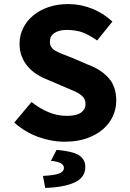

<svg xmlns="http://www.w3.org/2000/svg" viewBox="-20 -684 640 943"><path d="M298 12Q232 12 167.5 -11.5Q103 -35 50 -82L135 -183Q172 -153 216 -134Q260 -115 308 -115Q356 -115 378 -131Q400 -147 400 -172Q400 -189 393 -200.5Q386 -212 373 -221Q360 -230 341 -238Q322 -246 299 -256L215 -292Q188 -302 162.5 -318Q137 -334 118 -355.5Q99 -377 87.5 -405.5Q76 -434 76 -470Q76 -510 93.5 -545.5Q111 -581 142.5 -607.5Q174 -634 218 -649Q262 -664 315 -664Q375 -664 431 -642Q487 -620 532 -578L457 -485Q423 -510 389 -523.5Q355 -537 307 -537Q270 -537 247.5 -522Q225 -507 225 -478Q225 -449 254.5 -433.5Q284 -418 332 -401L411 -367Q476 -343 513.5 -301Q551 -259 551 -190Q551 -149 534 -112.5Q517 -76 485 -48.5Q453 -21 406 -4.5Q359 12 298 12ZM202 239 191 180Q250 177 272 167.5Q294 158 294 141Q294 127 279 118Q264 109 230 106L258 52Q338 59 368.5 79Q399 99 399 136Q399 187 347.5 211.5Q296 236 202 239Z"/></svg>

Font: Source Code Pro
Style: Bold
Weight: 700
Monospace: yes
Designer: Paul D. Hunt, Teo Tuominen
Foundry: Adobe Systems Incorporated
Version: Version 2.030;PS 1.000;hotconv 16.6.51;makeotf.lib2.5.65220